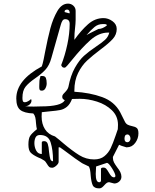

<svg xmlns="http://www.w3.org/2000/svg" viewBox="-20 -1007 855 1061"><path d="M304 -113Q304 -103 291 -91.5Q278 -80 268 -80Q257 -80 251.5 -85Q246 -90 239 -102Q231 -116 224 -120Q206 -132 191 -137Q163 -150 150 -163Q137 -176 137 -208Q137 -240 146 -255Q155 -270 184 -293Q181 -303 179 -326Q178 -345 175 -358Q172 -371 164 -380Q114 -382 92 -399.5Q70 -417 70 -463Q70 -564 211 -640Q216 -654 221.5 -680.5Q227 -707 229 -719Q244 -797 258.5 -851Q273 -905 297 -946Q321 -987 356 -987Q373 -987 385.5 -975.5Q398 -964 398 -947V-897Q398 -880 394 -844Q393 -835 392 -822.5Q391 -810 391 -793V-787Q428 -839 466.5 -873Q505 -907 552 -907Q578 -907 601.5 -890Q625 -873 625 -847Q625 -816 603.5 -792Q582 -768 535 -733Q490 -699 461 -672Q432 -645 411.5 -603.5Q391 -562 391 -507V-500Q477 -495 544.5 -470.5Q612 -446 644 -387L671 -333Q677 -322 686.5 -317.5Q696 -313 710 -310Q727 -307 736 -299.5Q745 -292 745 -270Q745 -241 727 -217Q709 -193 681 -193H678Q646 -202 638 -207L604 -140V-134Q604 -121 610 -109.5Q616 -98 627 -83Q639 -68 645 -55.5Q651 -43 651 -30Q651 -15 639 -4Q627 7 611 7Q606 6 597.5 3.5Q589 1 584 0H581Q571 0 558 15Q550 24 543.5 29Q537 34 528 34Q500 34 492 16Q484 -2 481 -39Q479 -74 471 -87Q470 -88 451.5 -96.5Q433 -105 431 -107Q408 -121 332 -178L311 -193H304ZM338 -940 364 -933Q365 -934 365 -937Q365 -944 361.5 -949Q358 -954 352 -954Q337 -954 337 -943Q337 -940 338 -940ZM154 -451Q154 -439 143.5 -429.5Q133 -420 118 -420Q138 -418 166 -418L205 -419Q320 -419 338 -453Q329 -458 326.5 -462Q324 -466 324 -473Q324 -481 330 -487.5Q336 -494 338 -496Q355 -513 358 -527Q370 -590 394 -632.5Q418 -675 444 -698.5Q470 -722 510 -749Q543 -771 560.5 -787Q578 -803 584 -827H578Q526 -827 479 -785Q432 -743 378 -676Q364 -659 353 -646Q342 -633 337 -633Q330 -633 326 -635.5Q322 -638 318 -647Q339 -700 352 -761Q365 -822 365 -875Q365 -901 340 -901Q330 -901 324.5 -891.5Q319 -882 316 -870.5Q313 -859 311 -853L264 -687Q253 -646 231.5 -622.5Q210 -599 174 -574Q138 -549 121 -527.5Q104 -506 104 -466V-465Q104 -454 106.5 -448Q109 -442 118 -442Q125 -442 135 -447.5Q145 -453 152 -460Q154 -454 154 -451ZM458 -813Q465 -818 524 -847Q535 -847 545.5 -851.5Q556 -856 562.5 -860.5Q569 -865 571 -867Q570 -874 555 -874H548Q522 -874 502.5 -858Q483 -842 458 -813ZM204 -587H214Q229 -587 233.5 -576Q238 -565 238 -546Q238 -532 231 -519Q224 -506 211 -506Q202 -506 199.5 -510.5Q197 -515 197 -524V-532Q197 -551 198 -561Q199 -571 204 -587ZM329 -216Q380 -173 418 -149.5Q456 -126 500 -126Q535 -126 557 -144Q579 -162 591.5 -188Q604 -214 619 -258L631 -293L632 -317Q632 -365 598.5 -397.5Q565 -430 516 -445.5Q467 -461 421 -461L378 -460Q367 -431 350 -417Q333 -403 312.5 -399Q292 -395 257 -392L211 -387L210 -363Q210 -322 228.5 -293Q247 -264 284 -253Q311 -232 329 -216ZM668 -241Q668 -221 684 -221Q691 -221 696 -227Q701 -233 701 -241Q701 -251 696 -257.5Q691 -264 684 -264Q668 -264 668 -241ZM251 -168Q254 -141 258 -128.5Q262 -116 273 -116V-120Q273 -178 260 -219.5Q247 -261 201 -261Q183 -261 176.5 -247.5Q170 -234 170 -216Q170 -194 180 -175Q190 -156 211 -156V-220Q211 -227 224 -227Q239 -227 244 -211.5Q249 -196 251 -168ZM509 -46Q509 0 528 0H531Q534 -1 536 -3.5Q538 -6 538 -7V-73Q538 -81 551 -81Q561 -81 567 -74.5Q573 -68 581 -54Q589 -40 595.5 -33.5Q602 -27 611 -27Q613 -27 615.5 -29.5Q618 -32 618 -33Q618 -47 599 -77Q580 -107 571 -107L511 -87L510 -66Z"/></svg>

Font: Krikikrak Dingbats
Style: Regular
Weight: 400
Designer: Jenny du Carrois
Foundry: bBox Type GmbH
Version: Version 1.001